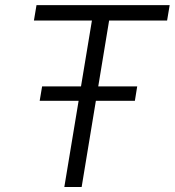

<svg xmlns="http://www.w3.org/2000/svg" viewBox="-20 -748 699 768"><path d="M115.7 -666 126 -727.5H658.7L648.4 -666H416.5L306.6 0H237.3L347.7 -666ZM138.7 -344.7 148.4 -402.3H528.8L519.5 -344.7Z"/></svg>

Font: Inter 16pt Light
Style: Italic
Weight: 300
Italic angle: -9.3988°
Version: Version 4.001;git-66647c0bb